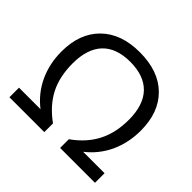

<svg xmlns="http://www.w3.org/2000/svg" viewBox="-170 -924 1122 1122"><g transform="rotate(45 391.0 -362.5)"><path d="M391.1 -646C544.9 -646 625 -561 625 -400.9C625 -257.8 572.3 -154.3 457 -71.8V0H745.1V-79.1H567.9C616.2 -116.7 653.8 -163.6 680.2 -219.7C706.1 -275.9 719.2 -337.9 719.2 -404.8C719.2 -504.9 690.4 -583.5 632.8 -640.1C575.2 -696.8 494.6 -725.1 391.1 -725.1C289.1 -725.1 209 -696.8 150.9 -639.6C92.8 -582.5 64 -503.9 64 -403.8C64 -270.5 117.7 -154.8 215.8 -79.1H38.1V0H326.2V-71.8C268.6 -113.3 226.6 -160.6 199.7 -212.9C172.9 -265.1 159.2 -328.1 159.2 -400.9C159.2 -561.5 238.8 -646 391.1 -646Z"/></g></svg>

Font: Noto Reveo Sans
Style: Regular
Weight: 400
Designer: Monotype Design team
Foundry: Monotype Imaging Inc.
Version: Version 1.04